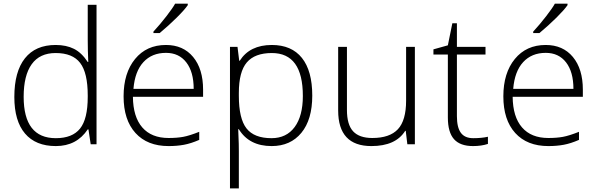

<svg xmlns="http://www.w3.org/2000/svg" viewBox="-20 -786 3253 1046"><path d="M283.2 -541Q340.8 -541 382.8 -520Q424.8 -499 458 -448.2H460.9Q458 -509.8 458 -568.8V-759.8H505.9V0H474.1L461.9 -81.1H458Q397.5 9.8 284.2 9.8Q174.3 9.8 116.2 -58.6Q58.1 -127 58.1 -257.8Q58.1 -395.5 115.7 -468.3Q173.3 -541 283.2 -541ZM283.2 -497.1Q196.3 -497.1 152.6 -436Q108.9 -375 108.9 -258.8Q108.9 -33.2 284.2 -33.2Q374 -33.2 416 -85.4Q458 -137.7 458 -257.8V-266.1Q458 -389.2 416.7 -443.1Q375.5 -497.1 283.2 -497.1Z M898.4 9.8Q782.7 9.8 718 -61.5Q653.3 -132.8 653.3 -261.2Q653.3 -388.2 715.8 -464.6Q778.3 -541 884.3 -541Q978 -541 1032.2 -475.6Q1086.4 -410.2 1086.4 -297.9V-258.8H704.1Q705.1 -149.4 755.1 -91.8Q805.2 -34.2 898.4 -34.2Q943.8 -34.2 978.3 -40.5Q1012.7 -46.9 1065.4 -67.9V-23.9Q1020.5 -4.4 982.4 2.7Q944.3 9.8 898.4 9.8ZM884.3 -498Q807.6 -498 761.2 -447.5Q714.8 -397 707 -301.8H1035.2Q1035.2 -394 995.1 -446Q955.1 -498 884.3 -498ZM815.9 -613.8Q851.6 -652.3 886.5 -697.5Q921.4 -742.7 934.1 -766.1H1002.9V-757.8Q985.4 -732.4 943.1 -690.4Q900.9 -648.4 850.1 -606H815.9Z M1460 9.8Q1337.4 9.8 1281.2 -82H1277.8L1279.3 -41Q1281.2 -4.9 1281.2 38.1V240.2H1232.9V-530.8H1273.9L1283.2 -455.1H1286.1Q1340.8 -541 1460.9 -541Q1568.4 -541 1624.8 -470.5Q1681.2 -399.9 1681.2 -265.1Q1681.2 -134.3 1621.8 -62.3Q1562.5 9.8 1460 9.8ZM1459 -33.2Q1540.5 -33.2 1585.2 -93.8Q1629.9 -154.3 1629.9 -263.2Q1629.9 -497.1 1460.9 -497.1Q1368.2 -497.1 1324.7 -446Q1281.2 -395 1281.2 -279.8V-264.2Q1281.2 -139.6 1323 -86.4Q1364.7 -33.2 1459 -33.2Z M1870.1 -530.8V-187Q1870.1 -106.9 1903.8 -70.6Q1937.5 -34.2 2008.3 -34.2Q2103 -34.2 2147.7 -82Q2192.4 -129.9 2192.4 -237.8V-530.8H2240.2V0H2199.2L2190.4 -73.2H2187.5Q2135.7 9.8 2003.4 9.8Q1822.3 9.8 1822.3 -184.1V-530.8Z M2558.1 -33.2Q2604 -33.2 2638.2 -41V-2Q2603 9.8 2557.1 9.8Q2486.8 9.8 2453.4 -27.8Q2419.9 -65.4 2419.9 -146V-488.8H2341.3V-517.1L2419.9 -539.1L2444.3 -659.2H2469.2V-530.8H2625V-488.8H2469.2V-152.8Q2469.2 -91.8 2490.7 -62.5Q2512.2 -33.2 2558.1 -33.2Z M2967.3 9.8Q2851.6 9.8 2786.9 -61.5Q2722.2 -132.8 2722.2 -261.2Q2722.2 -388.2 2784.7 -464.6Q2847.2 -541 2953.1 -541Q3046.9 -541 3101.1 -475.6Q3155.3 -410.2 3155.3 -297.9V-258.8H2772.9Q2773.9 -149.4 2824 -91.8Q2874 -34.2 2967.3 -34.2Q3012.7 -34.2 3047.1 -40.5Q3081.5 -46.9 3134.3 -67.9V-23.9Q3089.4 -4.4 3051.3 2.7Q3013.2 9.8 2967.3 9.8ZM2953.1 -498Q2876.5 -498 2830.1 -447.5Q2783.7 -397 2775.9 -301.8H3104Q3104 -394 3064 -446Q3023.9 -498 2953.1 -498ZM2884.8 -613.8Q2920.4 -652.3 2955.3 -697.5Q2990.2 -742.7 3002.9 -766.1H3071.8V-757.8Q3054.2 -732.4 3012 -690.4Q2969.7 -648.4 2918.9 -606H2884.8Z"/></svg>

Font: Zoram GWebM Light
Style: Regular
Weight: 300
Foundry: Ascender Corporation
Version: Version 1.000